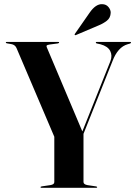

<svg xmlns="http://www.w3.org/2000/svg" viewBox="-20 -901 650 921"><path d="M446 -3.5Q446 0 441 0H179.5Q174.5 0 174.5 -3Q174.5 -6 180.5 -7L221.5 -13Q240.5 -16 240.5 -27.5V-245L59 -671Q52 -686.5 34 -689.5L14 -693Q8 -694 8 -697Q8 -700 13 -700H258Q263.5 -700 263.5 -697.5Q263.5 -693.5 256.5 -692.5L218.5 -687.5Q206 -685.5 204 -682.8Q202 -680 204.5 -674L375 -270.5L509.5 -607.5Q520 -634.5 508.5 -656.8Q497 -679 462.5 -688.5L444.5 -692.5Q439.5 -694 439.5 -696.5Q439.5 -700 444 -700H604Q608.5 -700 608.5 -697Q608.5 -694 603.5 -692L593 -689Q545 -675.5 519.5 -607.5L380.5 -259V-28Q380.5 -16.5 399.5 -13L439.5 -7Q446 -6 446 -3.5ZM409.5 -839.5Q439 -882.5 470.5 -881Q489.5 -880.5 500.5 -867Q511.5 -853.5 511 -839.5Q510 -815 492.5 -801.5Q475 -788 454 -779.5L344.5 -733Q340 -731 338.5 -733.5Q337 -735.5 339.5 -739Z"/></svg>

Font: Fraunces 144pt SemiBold
Style: Regular
Weight: 600
Version: Version 1.000;[0bf87f6ff]